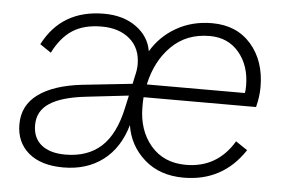

<svg xmlns="http://www.w3.org/2000/svg" viewBox="-43 -567 952 636"><g transform="rotate(5 433.5 -249.5)"><path d="M807 -245H433Q432 -234 432 -213Q432 -135 475 -84.5Q518 -34 592 -34Q696 -34 751 -126L790 -100Q718 9 588 9Q508 9 457 -36.5Q406 -82 396 -149Q374 -72 320 -31Q266 10 188 10Q114 10 72.5 -25Q31 -60 31 -120Q31 -183 81.5 -220Q132 -257 225 -268L393 -286L398 -310Q404 -333 404 -351Q404 -405 368.5 -435.5Q333 -466 275 -466Q216 -466 178 -441.5Q140 -417 114 -365L77 -390Q138 -509 279 -509Q343 -509 386 -478Q429 -447 437 -398Q467 -449 519.5 -479Q572 -509 638 -509Q720 -509 768 -454Q816 -399 816 -312Q816 -280 807 -245ZM634 -466Q557 -466 507 -416.5Q457 -367 440 -288H766Q768 -296 768 -312Q768 -379 731.5 -422.5Q695 -466 634 -466ZM191 -33Q265 -33 310.5 -74.5Q356 -116 375 -205L384 -246L244 -230Q163 -221 123 -195Q83 -169 83 -122Q83 -79 111.5 -56Q140 -33 191 -33Z"/></g></svg>

Font: Elaine Sans Light
Style: Italic
Weight: 300
Italic angle: -13°
Designer: Wei Huang
Foundry: Wei Huang
Version: Version 2.001;December 24, 2019;FontCreator 12.0.0.2547 64-b